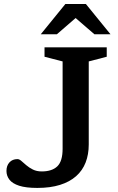

<svg xmlns="http://www.w3.org/2000/svg" viewBox="-20 -936 592 966"><path d="M426.5 -209Q426.5 -159 410.8 -118.5Q395 -78 362.8 -49.5Q330.5 -21 282 -5.8Q233.5 9.5 168 9.5Q110.5 9.5 76.5 -1.5Q42.5 -12.5 27.5 -32Q12.5 -51.5 12.5 -76Q12.5 -102.5 27.5 -119Q42.5 -135.5 68 -135.5Q77 -135.5 87.5 -126.2Q98 -117 112.2 -104.8Q126.5 -92.5 145.5 -83Q164.5 -73.5 190 -73.5Q241.5 -73.5 268.2 -99Q295 -124.5 295 -187.5V-627L204 -650.5V-698H517V-650.5L426.5 -627ZM347 -857H374L266 -763.5H185L309 -916H412L536 -763.5H455Z"/></svg>

Font: Newsreader 9pt Medium
Style: Regular
Weight: 500
Designer: Hugues Gentile
Foundry: Production Type
Version: Version 1.003